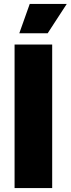

<svg xmlns="http://www.w3.org/2000/svg" viewBox="-20 -955 359 975"><path d="M54 -729H245V0H54ZM131 -935H319L222 -786H78Z"/></svg>

Font: Mona Sans Black
Style: Regular
Weight: 900
Designer: Deni Anggara
Foundry: GitHub
Version: Version 2.000